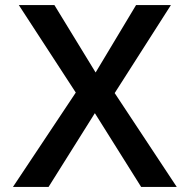

<svg xmlns="http://www.w3.org/2000/svg" viewBox="-20 -735 747 755"><path d="M171 0H31L278 -371L54 -715H194L356 -450L515 -715H652L431 -369L675 0H535L353 -290Z"/></svg>

Font: Wix Madefor Text SemiBold
Style: Regular
Weight: 600
Designer: Dalton Maag Ltd
Foundry: Dalton Maag Ltd
Version: Version 3.100